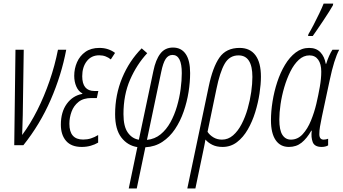

<svg xmlns="http://www.w3.org/2000/svg" viewBox="-20 -806 1903 1066"><path d="M59.1 0 65.9 -529.8H111.8L106.4 -167.5Q105.5 -137.7 104.7 -110.1Q104 -82.5 103 -56.6Q148.4 -117.7 187 -194.3Q225.6 -271 255.1 -356.7Q284.7 -442.4 301.8 -529.8H347.7Q321.3 -389.6 261.7 -252.4Q202.1 -115.2 109.9 0Z M433.6 9.8Q376 9.8 346.9 -23.7Q317.9 -57.1 317.9 -113.8Q317.9 -184.1 350.8 -229.5Q383.8 -274.9 437 -284.7L437.5 -287.1Q415 -299.3 403.6 -325.9Q392.1 -352.5 392.1 -384.8Q392.1 -425.3 407.7 -460.7Q423.3 -496.1 454.3 -518.1Q485.4 -540 531.7 -540Q558.1 -540 580.3 -532.5Q602.5 -524.9 618.7 -512.2L595.2 -476.1Q583 -486.3 566.7 -492.7Q550.3 -499 530.8 -499Q487.3 -499 461.9 -466.3Q436.5 -433.6 436.5 -382.8Q436.5 -300.8 504.4 -300.8H525.9L517.6 -261.7H487.3Q442.9 -261.7 416 -240.2Q389.2 -218.8 377.2 -185.8Q365.2 -152.8 365.2 -118.7Q365.2 -31.2 441.4 -31.2Q464.8 -31.2 484.9 -37.6Q504.9 -43.9 524.9 -56.2V-14.2Q506.8 -3.4 483.6 3.2Q460.4 9.8 433.6 9.8Z M694.8 240.2 742.7 10.7Q688.5 2.4 653.8 -42.5Q619.1 -87.4 619.1 -171.9Q619.1 -279.3 658.4 -373.8Q697.8 -468.3 766.6 -537.6L797.4 -510.7Q739.3 -448.2 702.4 -363.8Q665.5 -279.3 665.5 -172.4Q665.5 -104 689.5 -70.1Q713.4 -36.1 751 -30.3L831.5 -411.6Q844.2 -474.1 870.1 -508.1Q896 -542 940.4 -542Q986.3 -542 1011 -506.3Q1035.6 -470.7 1035.6 -400.4Q1035.6 -350.6 1026.9 -295.2Q1018.1 -239.7 999.5 -186.3Q981 -132.8 951.7 -89.1Q922.4 -45.4 881.3 -18.3Q840.3 8.8 787.1 11.7L739.3 240.2ZM795.9 -29.3Q839.4 -33.7 871.6 -60.1Q903.8 -86.4 926.3 -127.2Q948.7 -168 962.6 -215.8Q976.6 -263.7 982.9 -311.8Q989.3 -359.9 989.3 -399.9Q989.3 -501 938 -501Q914.6 -501 899.9 -479Q885.3 -457 875 -406.2Z M1020 240.2 1138.7 -325.2Q1161.1 -433.1 1198.5 -486.6Q1235.8 -540 1310.1 -540Q1368.2 -540 1398.4 -499.3Q1428.7 -458.5 1428.7 -380.4Q1428.7 -338.9 1420.9 -287.1Q1413.1 -235.4 1397 -183.1Q1380.9 -130.9 1355.7 -87.2Q1330.6 -43.5 1295.7 -16.8Q1260.7 9.8 1215.8 9.8Q1182.6 9.8 1158.9 -2Q1135.3 -13.7 1120.6 -31.2Q1118.7 -18.6 1115.7 -3.9Q1112.8 10.7 1109.4 27.3L1064.9 240.2ZM1212.4 -30.8Q1246.6 -30.8 1273.9 -54.4Q1301.3 -78.1 1321.5 -117.2Q1341.8 -156.2 1355 -202.6Q1368.2 -249 1374.8 -295.4Q1381.3 -341.8 1381.3 -378.9Q1381.3 -498.5 1304.2 -498.5Q1253.9 -498.5 1227.3 -451.9Q1200.7 -405.3 1181.6 -311.5L1132.3 -74.2Q1143.6 -56.2 1164.6 -43.5Q1185.5 -30.8 1212.4 -30.8Z M1584 9.8Q1536.1 9.8 1510.3 -28.3Q1484.4 -66.4 1484.4 -138.2Q1484.4 -187.5 1493.2 -242.7Q1502 -297.9 1519.3 -350.6Q1536.6 -403.3 1562.3 -446Q1587.9 -488.8 1621.6 -514.4Q1655.3 -540 1696.3 -540Q1735.8 -540 1758.8 -515.9Q1781.7 -491.7 1788.6 -451.7H1791Q1797.4 -473.1 1806.9 -494.6Q1816.4 -516.1 1825.7 -529.8H1863.3Q1835 -477.1 1810.5 -360.8L1767.1 -157.7Q1760.3 -125.5 1756.6 -103Q1752.9 -80.6 1752.9 -61.5Q1752.9 -30.8 1776.9 -30.8Q1783.7 -30.8 1789.8 -32.2Q1795.9 -33.7 1801.8 -35.6V1Q1795.4 5.4 1785.4 7.6Q1775.4 9.8 1766.1 9.8Q1726.6 9.8 1716.3 -16.8Q1706.1 -43.5 1710.9 -80.6H1708.5Q1683.6 -37.1 1654.3 -13.7Q1625 9.8 1584 9.8ZM1595.2 -30.8Q1632.8 -30.8 1660.4 -60.8Q1688 -90.8 1706.5 -136.5Q1725.1 -182.1 1736.3 -229.5Q1747.6 -277.8 1755.6 -323.7Q1763.7 -369.6 1763.7 -408.2Q1763.7 -450.7 1746.6 -474.6Q1729.5 -498.5 1698.2 -498.5Q1665.5 -498.5 1638.9 -473.9Q1612.3 -449.2 1592.3 -409.2Q1572.3 -369.1 1558.3 -321.5Q1544.4 -273.9 1537.6 -227.1Q1530.8 -180.2 1530.8 -142.6Q1530.8 -83.5 1547.9 -57.1Q1564.9 -30.8 1595.2 -30.8ZM1690.4 -606 1692.4 -616.2Q1705.1 -637.2 1721.4 -668.7Q1737.8 -700.2 1752.9 -731.9Q1768.1 -763.7 1776.9 -786.1H1830.1L1828.1 -775.9Q1821.8 -764.2 1807.1 -741Q1792.5 -717.8 1774.7 -691.2Q1756.8 -664.6 1741 -641.4Q1725.1 -618.2 1716.3 -606Z"/></svg>

Font: Open Sans Condensed Light
Style: Italic
Weight: 300
Width: 3
Italic angle: -12°
Designer: Monotype Design Team
Foundry: Monotype Imaging Inc.
Version: Version 3.000; ttfautohint (v1.8.4)